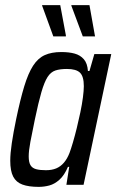

<svg xmlns="http://www.w3.org/2000/svg" viewBox="-20 -721 454 749"><path d="M131 8Q92 8 67.5 -1Q43 -10 31.5 -32Q20 -54 20 -94Q20 -122 26 -162.5Q32 -203 43 -256Q59 -333 74.5 -384Q90 -435 109 -464.5Q128 -494 154.5 -506Q181 -518 219 -518Q249 -518 271 -512Q293 -506 307 -490Q321 -474 323 -444H329L348 -510H414L306 0H239L250 -70H245Q231 -37 212 -20Q193 -3 172.5 2.5Q152 8 131 8ZM159 -57Q182 -57 199 -64Q216 -71 229 -86Q242 -101 251 -124Q257 -140 264.5 -165.5Q272 -191 279.5 -221.5Q287 -252 293.5 -283Q300 -314 303.5 -341Q307 -368 307 -385Q307 -423 292 -437.5Q277 -452 241 -452Q214 -452 196 -446Q178 -440 165.5 -420.5Q153 -401 141.5 -361.5Q130 -322 116 -255Q105 -202 98.5 -167.5Q92 -133 92 -111Q92 -88 99 -76.5Q106 -65 121 -61Q136 -57 159 -57ZM188 -579 145 -697 144 -701H215L237 -583V-579ZM303 -579 259 -697 258 -701H329L350 -583L351 -579Z"/></svg>

Font: Saira Condensed
Style: Italic
Weight: 400
Width: 3
Italic angle: -12°
Designer: Hector Gatti with collaboration of the Omnibus-Type team
Foundry: Omnibus-Type
Version: Version 1.100